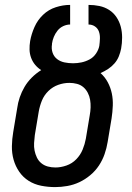

<svg xmlns="http://www.w3.org/2000/svg" viewBox="-20 -755 540 783"><path d="M205 8Q176 8 148 2.5Q120 -3 97 -17.5Q74 -32 58.5 -54.5Q43 -77 35.5 -103.5Q28 -130 28.5 -159Q29 -188 34 -217L50 -313Q53 -336 60.5 -358Q68 -380 80 -400.5Q92 -421 109.5 -438.5Q127 -456 148 -469Q134 -478 123.5 -490.5Q113 -503 107 -519Q101 -535 100.5 -552.5Q100 -570 103 -588Q108 -616 120.5 -644.5Q133 -673 155.5 -694.5Q178 -716 207.5 -725.5Q237 -735 266 -735V-655Q252 -655 238 -648.5Q224 -642 214.5 -630Q205 -618 199.5 -604.5Q194 -591 192 -577Q192 -576 192 -575.5Q192 -575 192 -574Q189 -556 194.5 -540Q200 -524 213 -514Q226 -504 243 -500.5Q260 -497 278 -497Q295 -497 312 -500.5Q329 -504 345 -512.5Q361 -521 371.5 -536.5Q382 -552 385 -568Q387 -583 387.5 -598Q388 -613 383.5 -626Q379 -639 367.5 -647Q356 -655 341 -655V-735Q364 -735 385.5 -730.5Q407 -726 425 -714.5Q443 -703 455 -685Q467 -667 472.5 -646Q478 -625 478 -602Q478 -579 474 -557Q471 -541 464.5 -525Q458 -509 446.5 -496Q435 -483 420.5 -473.5Q406 -464 390 -457Q408 -441 419.5 -419.5Q431 -398 436 -374Q441 -350 440 -324Q439 -298 435 -272L419 -176Q415 -151 406.5 -126.5Q398 -102 383.5 -80Q369 -58 348 -40.5Q327 -23 303.5 -12Q280 -1 254.5 3.5Q229 8 205 8ZM206 -72Q228 -72 251 -80Q274 -88 291 -105.5Q308 -123 317 -145Q326 -167 330 -189L346 -285Q349 -301 349.5 -317Q350 -333 347.5 -348Q345 -363 338 -376.5Q331 -390 320 -399.5Q309 -409 294 -413Q279 -417 263 -417Q240 -417 217.5 -409Q195 -401 177.5 -384Q160 -367 151 -345Q142 -323 138 -300L122 -204Q120 -188 119 -172Q118 -156 121 -141Q124 -126 130.5 -112.5Q137 -99 148.5 -89.5Q160 -80 175 -76Q190 -72 206 -72Z"/></svg>

Font: Iosevka SS04 Medium Oblique
Style: Regular
Weight: 500
Italic angle: -9°
Monospace: yes
Designer: Belleve Invis
Foundry: Belleve Invis
Version: Version 19.0.0; ttfautohint (v1.8.4)